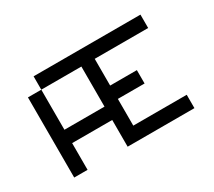

<svg xmlns="http://www.w3.org/2000/svg" viewBox="-91 -608 869 778"><g transform="rotate(-30 344.0 -219.0)"><path d="M125 -437.5H625V-375H375V-250H500V-187.5H375V-62.5H625V0H312.5V-125H125V0H62.5V-375H125V-187.5H312.5V-375H125Z"/></g></svg>

Font: Pixel Operator SC
Style: Regular
Weight: 400
Designer: Jayvee Enaguas (GrandChaos9000)
Foundry: The Grandoplex Project
Version: Version 1.4.1 (September 5, 2015)